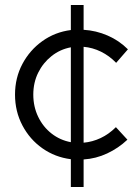

<svg xmlns="http://www.w3.org/2000/svg" viewBox="-20 -629 555 767"><path d="M263 118V7Q200 -1 149.5 -36.5Q99 -72 69.5 -128Q40 -184 40 -251Q40 -318 69.5 -373.5Q99 -429 149.5 -465Q200 -501 263 -509V-609H314V-510Q364 -507 410 -487Q456 -467 491 -432L444 -378Q417 -406 383.5 -422.5Q350 -439 314 -442V-59Q349 -62 382 -77.5Q415 -93 443 -121L489 -71Q453 -37 408 -16Q363 5 314 8V118ZM113 -251Q113 -203 132.5 -162.5Q152 -122 186 -95.5Q220 -69 263 -61V-440Q220 -432 186 -405Q152 -378 132.5 -338.5Q113 -299 113 -251Z"/></svg>

Font: Red Hat Display
Style: Regular
Weight: 300
Designer: Pentagram, MCKL
Foundry: Pentagram, MCKL
Version: Version 1.023